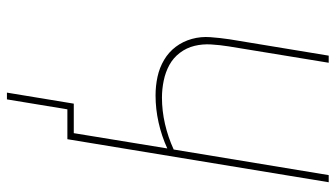

<svg xmlns="http://www.w3.org/2000/svg" viewBox="-222 -552 945 540"><g transform="rotate(90 250.0 -282.5)"><path d="M241 170 272 -18H355L398 -281Q363 -265 325 -256.5Q287 -248 249 -248Q222 -248 196.5 -253.5Q171 -259 149 -272Q127 -285 112 -305Q97 -325 90 -350Q83 -375 85 -402Q87 -429 91 -456L137 -735H157L111 -454Q107 -429 105.5 -404.5Q104 -380 109.5 -357.5Q115 -335 129 -316.5Q143 -298 163 -287Q183 -276 207 -271Q231 -266 255 -266Q292 -266 329 -274.5Q366 -283 401 -299L473 -735H493L372 0H288L260 170Z"/></g></svg>

Font: Iosevka SS18 Thin
Style: Italic
Weight: 100
Italic angle: -9°
Monospace: yes
Designer: Belleve Invis
Foundry: Belleve Invis
Version: Version 25.1.1; ttfautohint (v1.8.4)